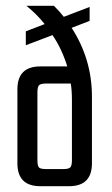

<svg xmlns="http://www.w3.org/2000/svg" viewBox="-20 -642 387 662"><path d="M297 -309V-79Q297 0 218 0H119Q40 0 40 -79V-334Q40 -413 119 -413H212Q193 -474 161 -521L69 -486V-534L134 -559Q106 -594 71 -622H166Q185 -603 200 -584L289 -618V-570L227 -546Q297 -438 297 -309ZM228 -90V-298Q228 -330 224 -354H140Q120 -354 114.5 -348Q109 -342 109 -323V-90Q109 -70 114.5 -64.5Q120 -59 140 -59H197Q216 -59 222 -64.5Q228 -70 228 -90Z"/></svg>

Font: Teko Light
Style: Regular
Weight: 300
Designer: Manushi Parikh, Jonny Pinhorn
Foundry: Indian Type Foundry
Version: Version 1.105;PS 1.0;hotconv 1.0.78;makeotf.lib2.5.61930; tt